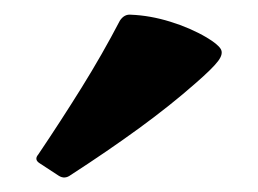

<svg xmlns="http://www.w3.org/2000/svg" viewBox="-20 -803 351 261"><path d="M76 -565Q68 -559 60 -564L34 -581Q26 -586 32 -593Q63 -639 91 -684Q119 -729 143 -775Q149 -784 158 -783Q184 -782 211.5 -773.5Q239 -765 261 -752Q276 -743 280 -736.5Q284 -730 276.5 -720Q269 -710 246 -690Q212 -660 169.5 -629Q127 -598 76 -565Z"/></svg>

Font: Hahmlet ExtraBold
Style: Regular
Weight: 800
Designer: Minjoo Ham & Mark Frömberg
Foundry: hypertype
Version: Version 1.002